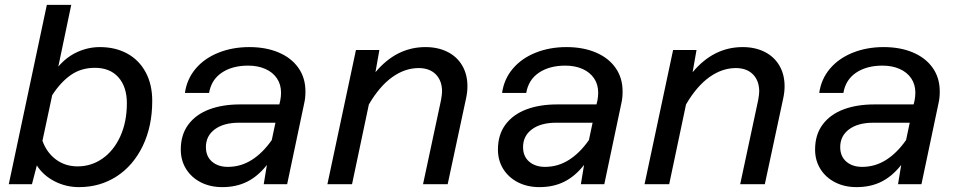

<svg xmlns="http://www.w3.org/2000/svg" viewBox="-20 -755 3940 787"><path d="M604 -342Q604 -237 565 -156.5Q526 -76 458 -32Q390 12 304 12Q250 12 203.5 -12Q157 -36 131 -77L111 0H16L172 -735H272L219 -482Q253 -522 297.5 -542Q342 -562 389 -562Q453 -562 501.5 -535.5Q550 -509 577 -459Q604 -409 604 -342ZM298 -73Q354 -73 400 -105Q446 -137 473 -196Q500 -255 500 -332Q500 -399 465.5 -438Q431 -477 369 -477Q313 -477 271 -448Q229 -419 194 -365L154 -178Q171 -130 209 -101.5Q247 -73 298 -73Z M1074 -79Q1038 -33 993.5 -10.5Q949 12 891 12Q842 12 803.5 -7.5Q765 -27 743 -62Q721 -97 721 -142Q721 -203 752 -244.5Q783 -286 837.5 -306.5Q892 -327 964 -327H1125L1129 -344Q1132 -361 1132 -375Q1132 -409 1115 -434Q1098 -459 1067.5 -472.5Q1037 -486 997 -486Q932 -486 889 -457Q846 -428 837 -374H738Q746 -431 782 -473.5Q818 -516 875.5 -539Q933 -562 1002 -562Q1070 -562 1122 -540Q1174 -518 1203 -477Q1232 -436 1232 -380Q1232 -353 1227 -332L1157 0H1061ZM914 -71Q967 -71 1012 -99.5Q1057 -128 1094 -181L1109 -252H960Q897 -252 860.5 -225Q824 -198 824 -152Q824 -114 849 -92.5Q874 -71 914 -71Z M1792 -380Q1792 -424 1766.5 -450Q1741 -476 1696 -476Q1640 -476 1588 -439Q1536 -402 1492 -327L1423 0H1322L1439 -550H1535L1519 -459Q1605 -562 1724 -562Q1775 -562 1814 -542.5Q1853 -523 1874.5 -486.5Q1896 -450 1896 -401Q1896 -377 1890 -350L1815 0H1714L1788 -346Q1792 -370 1792 -380Z M2374 -79Q2338 -33 2293.5 -10.5Q2249 12 2191 12Q2142 12 2103.5 -7.5Q2065 -27 2043 -62Q2021 -97 2021 -142Q2021 -203 2052 -244.5Q2083 -286 2137.5 -306.5Q2192 -327 2264 -327H2425L2429 -344Q2432 -361 2432 -375Q2432 -409 2415 -434Q2398 -459 2367.5 -472.5Q2337 -486 2297 -486Q2232 -486 2189 -457Q2146 -428 2137 -374H2038Q2046 -431 2082 -473.5Q2118 -516 2175.5 -539Q2233 -562 2302 -562Q2370 -562 2422 -540Q2474 -518 2503 -477Q2532 -436 2532 -380Q2532 -353 2527 -332L2457 0H2361ZM2214 -71Q2267 -71 2312 -99.5Q2357 -128 2394 -181L2409 -252H2260Q2197 -252 2160.5 -225Q2124 -198 2124 -152Q2124 -114 2149 -92.5Q2174 -71 2214 -71Z M3092 -380Q3092 -424 3066.5 -450Q3041 -476 2996 -476Q2940 -476 2888 -439Q2836 -402 2792 -327L2723 0H2622L2739 -550H2835L2819 -459Q2905 -562 3024 -562Q3075 -562 3114 -542.5Q3153 -523 3174.5 -486.5Q3196 -450 3196 -401Q3196 -377 3190 -350L3115 0H3014L3088 -346Q3092 -370 3092 -380Z M3674 -79Q3638 -33 3593.5 -10.5Q3549 12 3491 12Q3442 12 3403.5 -7.5Q3365 -27 3343 -62Q3321 -97 3321 -142Q3321 -203 3352 -244.5Q3383 -286 3437.5 -306.5Q3492 -327 3564 -327H3725L3729 -344Q3732 -361 3732 -375Q3732 -409 3715 -434Q3698 -459 3667.5 -472.5Q3637 -486 3597 -486Q3532 -486 3489 -457Q3446 -428 3437 -374H3338Q3346 -431 3382 -473.5Q3418 -516 3475.5 -539Q3533 -562 3602 -562Q3670 -562 3722 -540Q3774 -518 3803 -477Q3832 -436 3832 -380Q3832 -353 3827 -332L3757 0H3661ZM3514 -71Q3567 -71 3612 -99.5Q3657 -128 3694 -181L3709 -252H3560Q3497 -252 3460.5 -225Q3424 -198 3424 -152Q3424 -114 3449 -92.5Q3474 -71 3514 -71Z"/></svg>

Font: Azeret Mono
Style: Italic
Weight: 400
Italic angle: -12°
Designer: Martin Vácha
Foundry: Displaay
Version: Version 1.000; Glyphs 3.0.3, build 3074